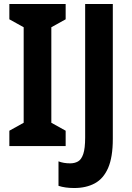

<svg xmlns="http://www.w3.org/2000/svg" viewBox="-20 -785 663 965"><path d="M310 -51H27V-128L99 -168V-648L27 -688V-765H310V-688L238 -648V-168L310 -128ZM353 160Q307 160 274 149V26Q287 31 301.5 33.5Q316 36 333 36Q355 36 372 26.5Q389 17 398.5 -11Q408 -39 408 -94V-765H547V-87Q547 5 523.5 59Q500 113 456.5 136.5Q413 160 353 160Z"/></svg>

Font: Noto Sans Tamil UI Condensed
Style: Bold
Weight: 700
Width: 3
Designer: Jelle Bosma - Monotype Design Team
Foundry: Monotype Imaging Inc.
Version: Version 2.004; ttfautohint (v1.8.4.7-5d5b)